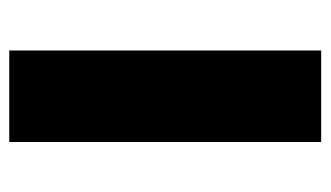

<svg xmlns="http://www.w3.org/2000/svg" viewBox="-166 -532 698 405"><g transform="rotate(-90 182.5 -329.0)"><path d="M86 0V-658H279V0Z"/></g></svg>

Font: Ysabeau SC Black
Style: Regular
Weight: 900
Designer: Christian Thalmann (Catharsis Fonts)
Version: Version 2.001;gftools[0.9.30]; featfreeze: smcp